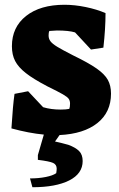

<svg xmlns="http://www.w3.org/2000/svg" viewBox="-20 -550 501 806"><path d="M230 17 211 44Q235 49 267 58Q297 69 312 84Q327 99 327 126Q327 179 270.5 207.5Q214 236 116 236L106 199Q142 199 172 193Q202 187 216 177Q218 165 218 158Q218 141 203 134Q188 127 139 121V101L164 15Q101 9 28 -11Q34 -109 41 -156L98 -167L161 -100Q194 -90 235 -90Q258 -90 271 -93Q274 -101 274 -115Q274 -127 268.5 -135Q263 -143 244 -154Q225 -165 178 -188Q119 -219 88 -243.5Q57 -268 43.5 -294Q30 -320 30 -356Q30 -436 89.5 -483Q149 -530 251 -530Q293 -530 339.5 -520.5Q386 -511 423 -495Q423 -430 414 -350L362 -342L295 -414Q269 -422 219 -422Q211 -422 187 -420Q184 -414 184 -401Q184 -387 192 -376.5Q200 -366 220.5 -353.5Q241 -341 286 -318Q352 -286 385.5 -262.5Q419 -239 432.5 -215Q446 -191 446 -157Q446 -79 389 -33.5Q332 12 230 17Z"/></svg>

Font: Suez One
Style: Regular
Weight: 400
Version: Version 1.000